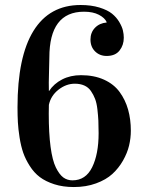

<svg xmlns="http://www.w3.org/2000/svg" viewBox="-20 -734 588 771"><path d="M50.3 -303.2Q50.3 -506.3 114.5 -610.1Q178.7 -713.9 303.7 -713.9Q346.2 -713.9 378.9 -703.9Q411.6 -693.8 429.7 -679.2Q447.8 -664.6 459 -645.5Q470.2 -626.5 473.6 -611.6Q477.1 -596.7 477.1 -582.5Q477.1 -552.7 460 -531Q442.9 -509.3 408.2 -509.3Q380.4 -509.3 361.8 -527.6Q343.3 -545.9 343.3 -575.2Q343.3 -603.5 361.3 -622.3Q379.4 -641.1 408.2 -643.6V-645.5Q400.9 -662.1 377.2 -674.6Q353.5 -687 317.4 -687Q178.2 -687 178.2 -502.9Q178.2 -486.3 176.8 -443.1Q175.3 -399.9 176.3 -368.7H177.2Q196.3 -397.9 229.5 -415Q262.7 -432.1 305.2 -432.1Q357.9 -432.1 397.7 -414.1Q437.5 -396 460.4 -364.5Q483.4 -333 494.4 -293.9Q505.4 -254.9 505.4 -209Q505.4 -179.2 498.3 -149.4Q491.2 -119.6 473.9 -89.1Q456.5 -58.6 431.2 -35.4Q405.8 -12.2 365.7 2.4Q325.7 17.1 276.4 17.1Q232.9 17.1 198 5.9Q163.1 -5.4 139.9 -22.9Q116.7 -40.5 99.6 -67.4Q82.5 -94.2 73.2 -120.8Q64 -147.5 58.6 -181.9Q53.2 -216.3 51.8 -243.2Q50.3 -270 50.3 -303.2ZM175.8 -277.8Q175.8 -198.7 183.1 -144.3Q190.4 -89.8 204.3 -61.5Q218.3 -33.2 234.1 -21.5Q250 -9.8 271 -9.8Q324.2 -9.8 350.1 -62.5Q376 -115.2 376 -199.2Q376 -229 375 -249.5Q374 -270 371.1 -295.2Q368.2 -320.3 361.8 -336.9Q355.5 -353.5 345.2 -368.4Q335 -383.3 318.6 -390.6Q302.2 -397.9 280.3 -397.9Q245.6 -397.9 214.8 -373.8Q184.1 -349.6 176.3 -313Q175.8 -300.8 175.8 -277.8Z"/></svg>

Font: Vidaloka 
Style: Regular
Weight: 400
Designer: Cyreal (www.cyreal.org)
Foundry: Cyreal (www.cyreal.org)
Version: Version 1.011